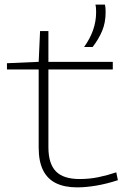

<svg xmlns="http://www.w3.org/2000/svg" viewBox="-20 -799 545 829"><path d="M313 10Q259 10 222 -8Q185 -26 166 -64Q147 -102 147 -162V-499H10V-526L147 -532L153 -665H189V-532H467V-499H189V-163Q189 -93 221 -59.5Q253 -26 324 -26Q366 -26 405 -34Q444 -42 482 -55L489 -21Q440 -5 395 2.5Q350 10 313 10ZM343 -596Q369 -632 382 -669.5Q395 -707 395 -746Q395 -755 394.5 -763.5Q394 -772 392 -779H433Q435 -771 435.5 -763Q436 -755 436 -746Q436 -701 421 -665.5Q406 -630 380 -596Z"/></svg>

Font: Georama Expanded ExtraLight
Style: Regular
Weight: 250
Width: 7
Designer: Jean-Baptiste Levee
Foundry: Production Type
Version: Version 1.001